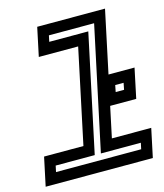

<svg xmlns="http://www.w3.org/2000/svg" viewBox="-139 -834 785 919"><g transform="rotate(-15 253.5 -375.0)"><path d="M-27 0 3 -141.5H198L297 -608.5H102L132 -750H468L339 -141.5H534L504 0ZM39 -55H461L467.5 -85.5H269.5L399.5 -696H175.5L169 -665.5H362.5L239 -85.5H45.5ZM343.5 -294 374.5 -441H531.5L500.5 -294ZM414 -351H455.5L462 -384H420.5Z"/></g></svg>

Font: Tourney Expanded SemiBold
Style: Italic
Weight: 600
Width: 7
Italic angle: -12°
Designer: Tyler Finck
Foundry: Etcetera Type Co
Version: Version 1.010; ttfautohint (v1.8.3)